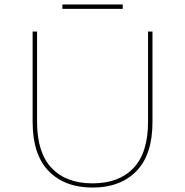

<svg xmlns="http://www.w3.org/2000/svg" viewBox="-20 -842 834 865"><path d="M397 3Q272 3 199.5 -71Q127 -145 127 -293V-700H147V-294Q147 -154 212.5 -85Q278 -16 397 -16Q516 -16 581.5 -85Q647 -154 647 -294V-700H667V-293Q667 -145 594.5 -71Q522 3 397 3ZM261 -802V-822H533V-802Z"/></svg>

Font: Montserrat Thin
Style: Regular
Weight: 100
Designer: Julieta Ulanovsky
Foundry: Julieta Ulanovsky
Version: Version 9.000